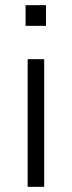

<svg xmlns="http://www.w3.org/2000/svg" viewBox="-20 -723 278 743"><path d="M79 -623V-703H158V-623ZM87 0V-494H151V0Z"/></svg>

Font: Nunito Sans 7pt Condensed Light
Style: Regular
Weight: 300
Width: 3
Designer: Vernon Adams
Foundry: Vernon Adams
Version: Version 3.101;gftools[0.9.27]